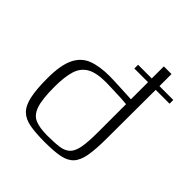

<svg xmlns="http://www.w3.org/2000/svg" viewBox="-166 -713 833 833"><g transform="rotate(45 250.0 -297.0)"><path d="M284 -522H368V-596H415V-522H500V-499H415L414 -201Q414 -135 407 -94.5Q400 -54 381 -33Q362 -12 327 -5Q292 2 236 2Q180 2 143.5 -4.5Q107 -11 86 -31.5Q65 -52 56 -93Q47 -134 47 -202Q47 -282 67.5 -325Q88 -368 129 -384Q170 -400 233 -400Q244 -400 265 -399Q286 -398 309 -397Q332 -396 348.5 -395Q365 -394 368 -394V-499H284ZM221 -26Q267 -26 295.5 -30Q324 -34 340 -50Q356 -66 362 -100Q368 -134 368 -193V-364Q365 -364 350.5 -365.5Q336 -367 315.5 -367.5Q295 -368 274.5 -369Q254 -370 239 -370Q180 -370 149 -352Q118 -334 106.5 -296Q95 -258 95 -198Q95 -122 107.5 -85.5Q120 -49 148 -37.5Q176 -26 221 -26Z"/></g></svg>

Font: Genos Light
Style: Regular
Weight: 300
Designer: Robert E. Leuschke
Foundry: Robert E. Leuschke
Version: Version 1.010